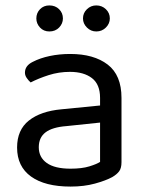

<svg xmlns="http://www.w3.org/2000/svg" viewBox="-20 -674 539 708"><path d="M240 -52Q282 -52 309.5 -60.5Q337 -69 349 -77V-222L225 -209Q173 -205 148 -186Q123 -167 123 -131Q123 -94 152.5 -73Q182 -52 240 -52ZM239 -475Q326 -475 377 -436Q428 -397 428 -313V-76Q428 -54 419.5 -42.5Q411 -31 394 -21Q370 -8 330 3Q290 14 240 14Q146 14 94.5 -23Q43 -60 43 -130Q43 -195 86.5 -229.5Q130 -264 207 -271L349 -285V-313Q349 -363 319 -386Q289 -409 238 -409Q197 -409 159.5 -397Q122 -385 93 -370Q85 -377 78.5 -386.5Q72 -396 72 -406Q72 -432 101 -446Q128 -460 163.5 -467.5Q199 -475 239 -475ZM212 -606Q212 -587 198 -572.5Q184 -558 162 -558Q141 -558 127.5 -572.5Q114 -587 114 -606Q114 -626 127.5 -640Q141 -654 162 -654Q184 -654 198 -640Q212 -626 212 -606ZM385 -606Q385 -587 370.5 -572.5Q356 -558 335 -558Q315 -558 300.5 -572.5Q286 -587 286 -606Q286 -626 300.5 -640Q315 -654 335 -654Q356 -654 370.5 -640Q385 -626 385 -606Z"/></svg>

Font: Baloo Bhaijaan 2
Style: Regular
Weight: 400
Designer: Sanskriti Dholi, Noopur Datye and Ek Type
Foundry: Ek Type
Version: Version 1.701